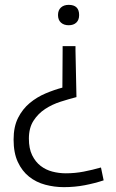

<svg xmlns="http://www.w3.org/2000/svg" viewBox="-20 -565 476 791"><path d="M291 -357 295 -165Q264 -157 229.5 -146Q195 -135 166 -116Q137 -97 118 -67.5Q99 -38 99 6Q99 47 112.5 74.5Q126 102 147.5 118.5Q169 135 196 142Q223 149 251 149Q289 149 325 142Q361 135 396 125L407 178Q371 190 329.5 198Q288 206 243 206Q204 206 166.5 196Q129 186 100 163Q71 140 53.5 102.5Q36 65 36 10Q36 -43 54.5 -79.5Q73 -116 102.5 -140.5Q132 -165 167.5 -180Q203 -195 237 -204L238 -357V-375H291ZM263 -545Q306 -545 306 -503Q306 -483 294.5 -472Q283 -461 263 -461Q243 -461 231 -472Q219 -483 219 -503Q219 -523 231 -534Q243 -545 263 -545Z"/></svg>

Font: Encode Sans Normal
Style: Light
Weight: 300
Designer: Pablo Impallari, Andres Torresi
Foundry: Pablo Impallari, Andres Torresi
Version: Version 1.000; ttfautohint (v1.00) -l 8 -r 50 -G 200 -x 14 -